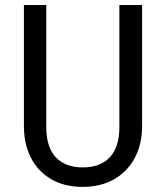

<svg xmlns="http://www.w3.org/2000/svg" viewBox="-20 -726 655 758"><path d="M541 -706.2V-228.7Q541 -157.4 512.3 -103.1Q483.6 -48.7 430.8 -18.5Q377.9 11.8 306.7 11.8Q233.8 11.8 181.8 -18.7Q129.7 -49.2 102.1 -103.3Q74.4 -157.4 74.4 -228.7V-706.2H162.6V-225.6Q162.6 -145.1 200.3 -105.1Q237.9 -65.1 306.7 -65.1Q375.9 -65.1 413.6 -105.1Q451.3 -145.1 451.3 -225.6V-706.2Z"/></svg>

Font: FiraCode Nerd Font
Style: Regular
Weight: 400
Designer: Carrois Corporate, Edenspiekermann AG, Nikita Prokopov
Foundry: Carrois Corporate, Edenspiekermann AG, Nikita Prokopov
Version: Version 6.002;Nerd Fonts 2.1.0